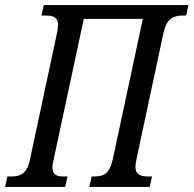

<svg xmlns="http://www.w3.org/2000/svg" viewBox="-52 -734 760 754"><path d="M-32 0H204L213 -41H200C171 -41 154 -46 154 -78C154 -86 156 -96 159 -109L277 -660H509L391 -109C378 -50 354 -41 317 -41H308L299 0H536L545 -41H529C501 -41 480 -48 480 -78C480 -86 481 -97 484 -109L590 -605C603 -664 631 -673 667 -673H679L688 -714H120L111 -673H127C156 -673 176 -667 176 -636C176 -627 174 -614 172 -605L66 -109C54 -51 28 -41 -8 -41H-23Z"/></svg>

Font: Noto Serif ExtraCondensed
Style: Italic
Weight: 400
Width: 2
Italic angle: -12°
Designer: Monotype Design Team
Foundry: Monotype Imaging Inc.
Version: Version 2.014